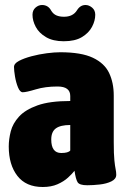

<svg xmlns="http://www.w3.org/2000/svg" viewBox="-20 -740 505 768"><path d="M151 8Q84 8 49.5 -36.5Q15 -81 15 -154Q15 -183 23 -214.5Q31 -246 56 -273.5Q81 -301 130 -318.5Q179 -336 261 -336V-356Q261 -394 210 -394Q161 -394 123 -382.5Q85 -371 71 -371Q60 -371 52 -390.5Q44 -410 40 -434Q36 -458 36 -472Q36 -486 56 -496.5Q76 -507 106 -515Q136 -523 167 -527Q198 -531 221 -531Q305 -531 351.5 -509Q398 -487 416.5 -448Q435 -409 435 -358V-172Q435 -123 437.5 -99Q440 -75 442.5 -63.5Q445 -52 445 -41Q445 -24 425.5 -14.5Q406 -5 379 -2Q352 1 329 1Q298 1 290.5 -11Q283 -23 278 -57Q269 -45 252 -29.5Q235 -14 210 -3Q185 8 151 8ZM225 -128Q253 -128 261 -138V-240Q222 -240 203.5 -226.5Q185 -213 185 -182Q185 -128 225 -128ZM235 -575Q192 -575 164 -591.5Q136 -608 123 -632.5Q110 -657 110 -681Q110 -699 122 -709.5Q134 -720 148 -720Q173 -720 185 -697Q193 -684 205.5 -678.5Q218 -673 236 -673Q272 -673 288 -699Q301 -720 322 -720Q336 -720 348.5 -709.5Q361 -699 361 -681Q361 -657 348 -632.5Q335 -608 307.5 -591.5Q280 -575 235 -575Z"/></svg>

Font: Asap Condensed Black
Style: Regular
Weight: 900
Width: 3
Designer: Pablo Cosgaya
Foundry: Omnibus-Type
Version: Version 3.001; ttfautohint (v1.8.4.7-5d5b)